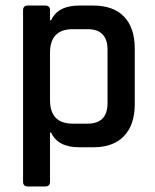

<svg xmlns="http://www.w3.org/2000/svg" viewBox="-20 -530 558 691"><path d="M143 141H80Q63 141 63 124V-493Q63 -510 80 -510H143Q160 -510 160 -493V-457H164Q188 -510 265 -510H316Q388 -510 426.5 -470Q465 -430 465 -355V-155Q465 -81 426.5 -40.5Q388 0 316 0H265Q188 0 164 -53H160V124Q160 141 143 141ZM242 -85H295Q367 -85 367 -159V-351Q367 -425 295 -425H242Q160 -425 160 -340V-170Q160 -85 242 -85Z"/></svg>

Font: Rajdhani SemiBold
Style: Regular
Weight: 600
Designer: Satya Rajpurohit, Jyotish Sonowal
Foundry: Indian Type Foundry
Version: Version 1.201 February 1, 2022